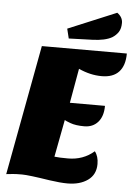

<svg xmlns="http://www.w3.org/2000/svg" viewBox="-59 -905 680 970"><g transform="rotate(5 281.0 -420.5)"><path d="M444 -154Q463 -130 463 -91Q463 -37 423 -8.5Q383 20 320 20Q284 20 229 12Q121 -5 88 -5Q55 -5 42 -3.5Q29 -2 8 0L131 -660H562Q562 -599 532.5 -567Q503 -535 445 -535Q387 -535 328 -562L297 -387H475Q475 -334 449 -304.5Q423 -275 379.5 -275Q336 -275 309 -285Q282 -295 279 -298L243 -109Q267 -106 312 -106Q389 -106 444 -154ZM496 -861Q524 -841 524 -812Q524 -783 512.5 -765.5Q501 -748 482 -736Q447 -716 382 -714L263 -710L251 -759Z"/></g></svg>

Font: Sansita One
Style: Regular
Weight: 400
Version: Version 1.002